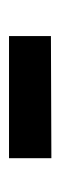

<svg xmlns="http://www.w3.org/2000/svg" viewBox="126 -477 134 426"><g transform="rotate(-90 193.0 -264.0)"><path d="M326 -218V-311H55V-217Z"/></g></svg>

Font: Morrison SemiBold
Style: Regular
Weight: 600
Designer: Pablo Impallari, Rodrigo Fuenzalida (Modified by Dan O. Williams)
Version: Version 0.030; ttfautohint (v1.8.1)